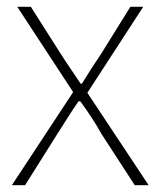

<svg xmlns="http://www.w3.org/2000/svg" viewBox="-20 -547 474 567"><path d="M15 0 196 -275 31 -527H71L160 -387Q174 -365 188.5 -344Q203 -323 218 -300H222Q236 -323 249.5 -344Q263 -365 278 -387L365 -527H403L238 -273L419 0H378L280 -151Q266 -176 250 -200.5Q234 -225 217 -248H212Q196 -225 180.5 -200.5Q165 -176 149 -151L54 0Z"/></svg>

Font: Noto Sans JP Thin Thin
Style: Regular
Weight: 250
Version: Version 2.004-H2;hotconv 1.0.118;makeotfexe 2.5.65603